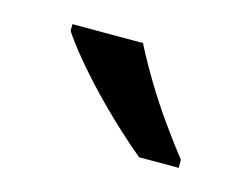

<svg xmlns="http://www.w3.org/2000/svg" viewBox="-40 -824 362 276"><g transform="rotate(15 140.5 -686.0)"><path d="M145 -766Q156 -744 172.5 -716.5Q189 -689 207.5 -663Q226 -637 241 -618V-606H182Q165 -620 144 -639.5Q123 -659 102.5 -680.5Q82 -702 65.5 -722Q49 -742 40 -756V-766Z"/></g></svg>

Font: Noto Sans Hebrew
Style: Regular
Weight: 400
Designer: Monotype Design Team
Foundry: Monotype Imaging Inc.
Version: Version 2.003;January 10, 2023;FontCreator 14.0.0.2877 64-bi